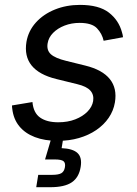

<svg xmlns="http://www.w3.org/2000/svg" viewBox="-20 -573 567 797"><path d="M220.2 11.7Q165.5 11.7 124.8 -3.9Q84 -19.5 59.8 -49.3Q35.6 -79.1 30.8 -122.1Q30.3 -125.5 30 -128.7Q29.8 -131.8 29.8 -135.3L114.7 -149.4Q118.7 -104.5 146.5 -85Q174.3 -65.4 221.7 -65.4Q261.2 -65.4 292.5 -77.6Q323.7 -89.8 343.3 -109.9Q362.8 -129.9 366.7 -153.8Q370.6 -179.7 355 -197Q339.4 -214.4 300.8 -223.6L213.4 -245.1Q142.1 -262.7 111.1 -301.3Q80.1 -339.8 89.8 -399.4Q97.7 -444.8 128.9 -479.5Q160.2 -514.2 207.8 -533.4Q255.4 -552.7 312 -552.7Q390.6 -552.7 431.9 -520.8Q473.1 -488.8 486.3 -439Q487.8 -434.1 489 -429Q490.2 -423.8 490.7 -418.5L410.2 -403.8Q403.8 -433.1 382.6 -455.6Q361.3 -478 310.5 -478Q276.9 -478 248 -466.8Q219.2 -455.6 200.4 -436.5Q181.6 -417.5 177.7 -393.1Q172.9 -364.7 190.9 -348.1Q209 -331.5 254.9 -320.3L334 -300.8Q405.3 -283.2 436 -244.6Q466.8 -206.1 457 -147.9Q451.2 -113.3 431.2 -84Q411.1 -54.7 379.6 -33.2Q348.1 -11.7 307.6 0Q267.1 11.7 220.2 11.7ZM130.4 204.1 138.7 152.8H196.3Q223.1 152.8 234.9 145.8Q246.6 138.7 249.5 121.1Q252.4 103.5 243.7 96.2Q234.9 88.9 207 88.9H167L200.2 -23.4H246.6L242.7 0L235.8 42Q282.2 43.9 301.8 62.3Q321.3 80.6 314.9 119.6Q308.1 163.1 278.3 183.6Q248.5 204.1 188.5 204.1Z"/></svg>

Font: Inter
Style: Italic
Weight: 400
Italic angle: -9.3988°
Designer: Rasmus Andersson
Foundry: rsms
Version: Version 4.001;git-66647c0bb